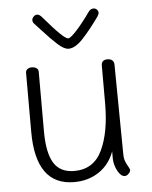

<svg xmlns="http://www.w3.org/2000/svg" viewBox="-52 -772 645 815"><g transform="rotate(-5 270.0 -364.5)"><path d="M472 -32Q472 -24 464 -16Q456 -8 448 -8Q431 -8 417.5 -33Q404 -58 403 -86V-117Q383 -62 337.5 -31.5Q292 -1 232 -1Q68 -1 68 -229V-481Q68 -491 75.5 -496.5Q83 -502 94 -502Q106 -502 114 -496.5Q122 -491 122 -481V-227Q122 -135 149 -91.5Q176 -48 236 -48Q319 -48 355 -124Q391 -200 391 -322V-483Q391 -508 417 -508Q430 -508 437.5 -501.5Q445 -495 445 -483L449 -103Q449 -83 454 -70.5Q459 -58 465.5 -47Q472 -36 472 -32ZM397 -708Q397 -703 391 -693Q351 -637 318 -602Q285 -567 257 -567Q238 -567 210.5 -592Q183 -617 147 -657L122 -684Q114 -692 114 -701Q114 -709 121 -716Q128 -723 136 -723Q147 -723 161 -705Q241 -611 259 -611Q269 -611 296 -640.5Q323 -670 357 -718Q365 -728 377 -728Q385 -728 391 -722Q397 -716 397 -708Z"/></g></svg>

Font: Mali Light
Style: Regular
Weight: 300
Designer: Kitiyaporn Chalermlarp | Katatrad Aksorn Co.,Ltd.
Foundry: Cadson Demak Co.,Ltd.
Version: Version 1.000; ttfautohint (v1.6)